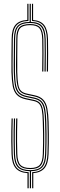

<svg xmlns="http://www.w3.org/2000/svg" viewBox="-20 -910 316 1014"><path d="M137.5 84.2V-5.8Q93.2 -6.5 73.9 -27.2Q54.5 -48 53.2 -96.8Q52.2 -134.2 51.9 -162.6Q51.5 -191 51.9 -219.2Q52.2 -247.5 53.5 -284.5H59.5Q58.5 -247.2 58.1 -219Q57.8 -190.8 58 -162.5Q58.2 -134.2 59.2 -96.8Q60.8 -50.2 79.1 -30.9Q97.5 -11.5 140.5 -11.5Q181.2 -11.5 199 -31Q216.8 -50.5 218.2 -97Q219.2 -130.5 219.6 -153.6Q220 -176.8 219.6 -201.5Q219.2 -226.2 218.2 -265.2Q217.2 -310 211.8 -335.2Q206.2 -360.5 193.5 -372.5Q180.8 -384.5 157.8 -389L120.5 -397Q91.5 -403 77.5 -417.8Q63.5 -432.5 58.6 -459.6Q53.8 -486.8 52.8 -529.8Q52 -566.5 52.9 -613.8Q53.8 -661 53.8 -704.5Q54 -752.8 72.9 -773.2Q91.8 -793.8 136.5 -794.2V-889.8H142.8V-794.2Q184 -793.8 202 -772.9Q220 -752 221.2 -703.2Q222 -673.8 222 -629.2Q222 -584.8 221.2 -532.2H215Q216 -584.8 216 -629.1Q216 -673.5 215.2 -703.2Q213.8 -750 196.6 -769.2Q179.5 -788.5 139.5 -788.5Q95.8 -788.5 77.9 -769.9Q60 -751.2 59.8 -704.2Q59.8 -660.8 59 -613.6Q58.2 -566.5 59 -530Q60 -484 65.4 -458.1Q70.8 -432.2 84 -420.2Q97.2 -408.2 121.8 -403L159.2 -395.2Q187 -389.5 200.6 -374.2Q214.2 -359 218.9 -332.2Q223.5 -305.5 224.5 -265.5Q225.5 -226.8 225.8 -201.9Q226 -177 225.6 -153.9Q225.2 -130.8 224.2 -96.8Q223 -48.8 204.2 -27.6Q185.5 -6.5 143.8 -5.8V84.2ZM125.2 84.2V4.5Q82.2 1.5 62.4 -22.5Q42.5 -46.5 41 -96.2Q40 -133.5 39.6 -162Q39.2 -190.5 39.8 -219Q40.2 -247.5 41.2 -284.5H47.2Q46.2 -247.5 45.9 -219.2Q45.5 -191 45.8 -162.5Q46 -134 47 -96.5Q48.5 -47.5 68.1 -24.9Q87.8 -2.2 131.5 -0.5V84.2ZM149.8 84.2V-0.5Q191 -2.5 210 -25.2Q229 -48 230.5 -96.5Q231.5 -130 231.8 -153.2Q232 -176.5 231.8 -201.6Q231.5 -226.8 230.5 -265.8Q229.5 -306.5 224.5 -334.4Q219.5 -362.2 204.9 -378.5Q190.2 -394.8 160.5 -401L123.2 -409Q100.2 -413.8 88.1 -425Q76 -436.2 71.1 -460.8Q66.2 -485.2 65 -530Q64.2 -566.5 65 -613.6Q65.8 -660.8 66 -704.2Q66 -748.5 82.2 -765.8Q98.5 -783 139.5 -783Q176.8 -783 192.2 -765.1Q207.8 -747.2 209 -703Q209.8 -673.5 209.8 -629.1Q209.8 -584.8 209 -532.2H202.8Q203.8 -584.8 203.8 -629Q203.8 -673.2 203 -702.8Q201.8 -745 187.8 -761.1Q173.8 -777.2 139.5 -777.2Q101.5 -777.2 86.9 -761.5Q72.2 -745.8 72 -704.2Q72 -660.5 71.2 -613.6Q70.5 -566.8 71.2 -530.2Q72.2 -487 76.5 -463.5Q80.8 -440 92 -429.6Q103.2 -419.2 124.8 -415L162 -407Q193.5 -400.5 209.1 -383Q224.8 -365.5 230.1 -336.5Q235.5 -307.5 236.8 -265.8Q237.8 -226.8 238 -201.6Q238.2 -176.5 237.9 -153.2Q237.5 -130 236.5 -96.2Q235 -46.5 215.8 -22.6Q196.5 1.2 155.8 4.5V84.2ZM140.5 -17Q100.5 -17 83.6 -35Q66.8 -53 65.2 -97.2Q64.5 -134.5 64.1 -162.6Q63.8 -190.8 64.1 -218.9Q64.5 -247 65.5 -284.5H71.8Q70.8 -247 70.4 -218.8Q70 -190.5 70.2 -162.5Q70.5 -134.5 71.5 -97.2Q72.8 -55.5 88 -39.1Q103.2 -22.8 140.5 -22.8Q175.5 -22.8 190.1 -39.4Q204.8 -56 206 -97.2Q207 -131.2 207.4 -154.1Q207.8 -177 207.4 -201.8Q207 -226.5 206 -264.8Q205.2 -306.8 200.8 -329.6Q196.2 -352.5 185.6 -363Q175 -373.5 155 -377.2L117.2 -385.2Q85 -392 68.9 -409Q52.8 -426 47.2 -455.5Q41.8 -485 40.5 -529.5Q39.8 -566.5 40.6 -613.8Q41.5 -661 41.5 -704.8Q41.8 -754.8 61 -778.2Q80.2 -801.8 124.2 -804.8V-889.8H130.5V-799.5Q86 -797.8 67 -775.8Q48 -753.8 47.5 -704.5Q47.5 -661 46.8 -613.8Q46 -566.5 46.8 -529.5Q47.8 -486 53 -457.6Q58.2 -429.2 73.2 -413.4Q88.2 -397.5 119 -391.2L156.2 -383.2Q178 -379 189.6 -367.8Q201.2 -356.5 206.2 -332.4Q211.2 -308.2 212.2 -265Q213.2 -226.5 213.5 -201.8Q213.8 -177 213.4 -154Q213 -131 212 -97.2Q210.8 -53.2 194.6 -35.1Q178.5 -17 140.5 -17ZM227.2 -532.2Q228 -584.5 228.1 -629.1Q228.2 -673.8 227.5 -703.8Q226 -752.8 207.6 -775.1Q189.2 -797.5 148.8 -799.5V-889.8H154.8V-804.5Q195.2 -801.2 213.6 -777.4Q232 -753.5 233.5 -703.8Q234.2 -673.8 234.2 -629Q234.2 -584.2 233.5 -532.2Z"/></svg>

Font: Big Shoulders Inline Display ExtraLight
Style: Regular
Weight: 250
Version: Version 2.002